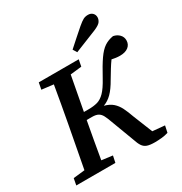

<svg xmlns="http://www.w3.org/2000/svg" viewBox="-200 -1019 1118 1178"><g transform="rotate(-30 359.0 -429.5)"><path d="M450 -68 388 -233Q378 -261 368.5 -279.5Q359 -298 343.5 -307Q328 -316 300 -316H262L261 -310Q249 -247 238 -183.5Q227 -120 216 -57L293 -47L283 0H6L15 -47L96 -56L152 -353Q164 -416 175 -479.5Q186 -543 197 -606L114 -616L123 -663H406L397 -616L317 -607L272 -367H305Q341 -367 368 -374.5Q395 -382 420 -407.5Q445 -433 475 -488Q514 -560 541.5 -599.5Q569 -639 596 -657Q623 -675 659 -681Q685 -676 701.5 -659Q718 -642 718 -618Q718 -589 696.5 -572Q675 -555 637 -555Q622 -555 608 -557Q594 -559 580 -562Q564 -540 549 -515.5Q534 -491 513 -456Q484 -405 457 -378Q430 -351 397 -339Q434 -329 456 -309.5Q478 -290 492.5 -261Q507 -232 521 -192L576 -55L662 -47L652 0Q630 7 604.5 9.5Q579 12 557 12Q522 12 502.5 5Q483 -2 471.5 -19.5Q460 -37 450 -68ZM403 -733Q432 -759 460 -784Q488 -809 517 -834Q543 -856 557.5 -863.5Q572 -871 591 -871Q611 -871 623 -859Q635 -847 635 -829Q635 -814 625 -799Q615 -784 577 -768Q538 -752 498.5 -736.5Q459 -721 420 -705Z"/></g></svg>

Font: Source Serif Pro SemiBold
Style: Italic
Weight: 600
Italic angle: -12°
Designer: Frank Grießhammer
Foundry: Adobe Systems Incorporated
Version: Version 3.001;hotconv 1.0.111;makeotfexe 2.5.65597